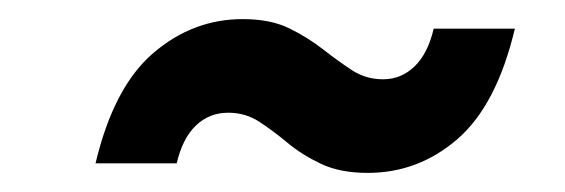

<svg xmlns="http://www.w3.org/2000/svg" viewBox="-20 -458 591 201"><path d="M365 -277Q418 -277 459 -312.5Q500 -348 519 -428H434Q428 -402 414 -388.5Q400 -375 381 -375Q363 -375 348.5 -384.5Q334 -394 318 -406.5Q302 -419 282.5 -428.5Q263 -438 234 -438Q182 -438 140.5 -402.5Q99 -367 80 -287H165Q171 -313 185 -326.5Q199 -340 219 -340Q237 -340 251.5 -330.5Q266 -321 281 -308.5Q296 -296 316 -286.5Q336 -277 365 -277Z"/></svg>

Font: Instrument Sans Condensed
Style: Bold Italic
Weight: 700
Width: 3
Italic angle: -13°
Designer: Rodrigo Fuenzalida
Foundry: fragTYPE
Version: Version 1.000;gftools[0.9.28]